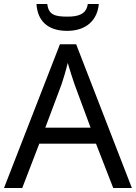

<svg xmlns="http://www.w3.org/2000/svg" viewBox="-20 -938 679 958"><path d="M473 -918H418C411 -866 369 -855 317 -855C256 -855 222 -863 216 -918H162C167 -836 216 -784 315 -784C411 -784 466 -838 473 -918ZM545 0H638L360 -717H279L0 0H91L176 -221H459ZM352 -517 432 -301H206L287 -517C295 -540 308 -583 318 -624C325 -599 346 -533 352 -517Z"/></svg>

Font: Noto Sans Inscriptional Parthian
Style: Regular
Weight: 400
Designer: Monotype Design Team
Foundry: Monotype Imaging Inc.
Version: Version 2.003